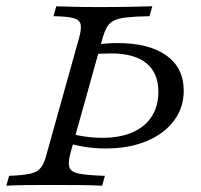

<svg xmlns="http://www.w3.org/2000/svg" viewBox="-25 -591 640 611"><path d="M-4.8 0 4 -31.5Q48.4 -33.1 71.4 -38.3Q94.4 -43.5 105.2 -57.7Q116.1 -71.8 123.4 -100.8L226.6 -470.2Q234.7 -499.2 231.5 -513.7Q228.2 -528.2 208.5 -533.5Q188.7 -538.7 145.2 -539.5L154 -571Q175.8 -570.2 210.5 -569.4Q245.2 -568.5 289.5 -568.5Q345.2 -568.5 388.3 -569.4Q431.5 -570.2 459.7 -571L450.8 -539.5Q407.3 -538.7 380.6 -535.9Q354 -533.1 339.1 -526.2Q324.2 -519.4 316.1 -506Q308.1 -492.7 301.6 -470.2L198.4 -100.8Q191.1 -72.6 196 -58.1Q200.8 -43.5 227.4 -38.3Q254 -33.1 308.9 -31.5L300 0Q273.4 -1.6 230.6 -2Q187.9 -2.4 136.3 -2.4Q93.5 -2.4 56.9 -2Q20.2 -1.6 -4.8 0ZM310.5 -118.5Q275.8 -118.5 244 -123.8Q212.1 -129 183.9 -137.9L191.9 -168.5Q209.7 -162.1 239.9 -157.3Q270.2 -152.4 300.8 -152.4Q356.5 -152.4 396.4 -169.8Q436.3 -187.1 457.7 -220.2Q479 -253.2 479 -299.2Q479 -358.9 440.7 -389.9Q402.4 -421 328.2 -421Q312.9 -421 296.4 -420.2Q279.8 -419.4 263.7 -417.7L273.4 -448.4Q291.1 -450.8 310.9 -452.4Q330.6 -454 348.4 -454Q449.2 -454 504.4 -414.5Q559.7 -375 559.7 -302.4Q559.7 -248.4 528.6 -206.9Q497.6 -165.3 441.5 -141.9Q385.5 -118.5 310.5 -118.5Z"/></svg>

Font: Playfair 12pt Light
Style: Italic
Weight: 300
Italic angle: -15.6°
Designer: Claus Eggers Sørensen
Foundry: Claus Eggers Sørensen
Version: Version 2.000;gftools[0.9.28]